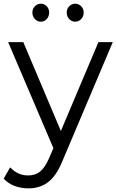

<svg xmlns="http://www.w3.org/2000/svg" viewBox="-57 -816 640 1056"><path d="M121.1 -746.7Q121.1 -767.8 135 -781.7Q148.9 -795.6 167.8 -795.6Q186.7 -795.6 200 -781.7Q213.3 -767.8 213.3 -746.7Q213.3 -725.6 200 -711.1Q186.7 -696.7 167.8 -696.7Q148.9 -696.7 135 -711.1Q121.1 -725.6 121.1 -746.7ZM310 -746.7Q310 -767.8 323.9 -781.7Q337.8 -795.6 356.7 -795.6Q375.6 -795.6 389.4 -781.7Q403.3 -767.8 403.3 -746.7Q403.3 -725.6 389.4 -711.1Q375.6 -696.7 356.7 -696.7Q337.8 -696.7 323.9 -711.1Q310 -725.6 310 -746.7ZM100 220Q58.9 220 23.3 206.7Q-12.2 193.3 -36.7 166.7L-1.1 104.4Q40 148.9 97.8 148.9Q136.7 148.9 163.3 127.8Q190 106.7 213.3 53.3L236.7 -1.1L-12.2 -584.4H71.1L277.8 -95.6L484.4 -584.4H563.3L286.7 68.9Q253.3 151.1 207.8 185.6Q162.2 220 100 220Z"/></svg>

Font: Paperlogy 4 Regular
Style: Regular
Weight: 400
Designer: redesigned by Lee Juim, glyphs from Gmarket Sans & Montserrat
Foundry: PT&
Version: Version 1.001